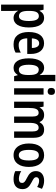

<svg xmlns="http://www.w3.org/2000/svg" viewBox="1229 -2029 1040 3538"><g transform="rotate(90 1749.0 -260.0)"><path d="M311 -553C252 -553 213 -527 181 -471H175L159 -543H65V240H181V17C181 -6 179 -36 176 -69H181C209 -20 253 10 313 10C420 10 486 -92 486 -272C486 -455 421 -553 311 -553ZM277 -456C340 -456 367 -393 367 -271C367 -151 338 -89 278 -89C209 -89 181 -146 181 -265V-287C182 -403 210 -456 277 -456Z M777 -552C645 -552 570 -452 570 -268C570 -96 645 10 795 10C856 10 904 -1 949 -27V-123C901 -96 859 -84 808 -84C728 -84 688 -137 686 -242H974V-308C974 -456 904 -552 777 -552ZM779 -462C836 -462 864 -406 864 -327H687C692 -419 725 -462 779 -462Z M1230 10C1291 10 1329 -17 1360 -65H1366L1384 0H1476V-760H1360V-563C1360 -539 1362 -506 1364 -473H1360C1331 -524 1287 -553 1228 -553C1121 -553 1055 -452 1055 -271C1055 -90 1120 10 1230 10ZM1264 -87C1204 -87 1173 -149 1173 -271C1173 -389 1203 -454 1263 -454C1334 -454 1362 -397 1362 -279V-252C1361 -140 1332 -87 1264 -87Z M1665 -753C1624 -753 1600 -731 1600 -685C1600 -640 1625 -618 1665 -618C1705 -618 1729 -640 1729 -685C1729 -731 1706 -753 1665 -753ZM1723 -543H1606V0H1723Z M2369 -553C2307 -553 2262 -525 2234 -471H2227C2209 -520 2167 -553 2099 -553C2037 -553 1989 -525 1965 -472H1959L1944 -543H1853V0H1969V-267C1969 -385 1988 -452 2059 -452C2106 -452 2128 -416 2128 -331V0H2244V-283C2244 -395 2268 -452 2334 -452C2380 -452 2403 -415 2403 -330V0H2519V-358C2519 -491 2470 -553 2369 -553Z M3056 -272C3056 -454 2971 -553 2841 -553C2695 -553 2624 -445 2624 -272C2624 -106 2700 10 2838 10C2986 10 3056 -108 3056 -272ZM2742 -272C2742 -394 2772 -456 2840 -456C2908 -456 2937 -394 2937 -272C2937 -151 2908 -86 2840 -86C2772 -86 2742 -152 2742 -272Z M3465 -155C3465 -240 3417 -281 3341 -321C3265 -360 3245 -374 3245 -409C3245 -441 3269 -461 3312 -461C3350 -461 3389 -446 3425 -425L3460 -513C3413 -539 3365 -553 3310 -553C3202 -553 3133 -497 3133 -403C3133 -320 3179 -276 3256 -238C3332 -201 3351 -181 3351 -148C3351 -109 3326 -88 3276 -88C3227 -88 3173 -106 3134 -131V-21C3175 -1 3224 10 3283 10C3399 10 3465 -49 3465 -155Z"/></g></svg>

Font: Noto Sans Khmer Condensed SemiBold
Style: Regular
Weight: 600
Width: 3
Designer: Danh Hong and the Monotype Design Team
Foundry: Monotype Imaging Inc.
Version: Version 2.004